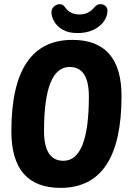

<svg xmlns="http://www.w3.org/2000/svg" viewBox="-20 -901 624 929"><path d="M273 8Q35 8 35 -266Q35 -708 330 -708Q568 -708 568 -436Q568 8 273 8ZM287 -123Q410 -123 410 -434Q410 -577 317 -577Q193 -577 193 -267Q193 -123 287 -123ZM355 -741Q311 -741 283 -757.5Q255 -774 242 -797.5Q229 -821 229 -841Q229 -860 242.5 -870.5Q256 -881 269 -881Q278 -881 284 -877Q290 -873 297 -863Q321 -831 364 -831Q408 -831 436 -865Q449 -881 466 -881Q480 -881 490 -872Q500 -863 500 -850Q500 -821 481.5 -796Q463 -771 430.5 -756Q398 -741 355 -741Z"/></svg>

Font: Asap Condensed
Style: Bold Italic
Weight: 700
Width: 3
Italic angle: -6°
Designer: Pablo Cosgaya
Foundry: Omnibus-Type
Version: Version 3.001; ttfautohint (v1.8.4.7-5d5b)